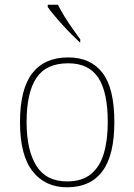

<svg xmlns="http://www.w3.org/2000/svg" viewBox="-20 -786 571 816"><path d="M265 10Q172 10 118.5 -58Q65 -126 65 -267Q65 -407 117 -474.5Q169 -542 270 -542Q365 -542 415.5 -476.5Q466 -411 466 -267Q466 -126 415 -58Q364 10 265 10ZM265 -15Q329 -15 367 -46.5Q405 -78 421.5 -134.5Q438 -191 438 -267Q438 -395 397.5 -456Q357 -517 270 -517Q176 -517 134.5 -454.5Q93 -392 93 -267Q93 -148 134.5 -81.5Q176 -15 265 -15ZM319 -606Q304 -620 284.5 -639.5Q265 -659 245 -681Q225 -703 208.5 -723Q192 -743 183 -756V-766H226Q237 -744 253.5 -717Q270 -690 288.5 -664Q307 -638 321 -619V-606Z"/></svg>

Font: Noto Serif Ethiopic Thin
Style: Regular
Weight: 250
Version: Version 2.102